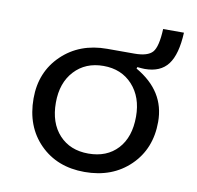

<svg xmlns="http://www.w3.org/2000/svg" viewBox="-70 -649 754 736"><g transform="rotate(10 307.0 -281.0)"><path d="M464 -414Q459 -414 453 -414.5Q447 -415 435 -416L433 -410Q492 -376 521 -329.5Q550 -283 550 -223Q550 -118 481.5 -51.5Q413 15 305 15Q198 15 131 -52.5Q64 -120 64 -229Q64 -332 133 -398.5Q202 -465 309 -465H415Q467 -465 485.5 -486.5Q504 -508 507 -577H588Q584 -492 554.5 -453Q525 -414 464 -414ZM151 -228Q151 -149 193.5 -103Q236 -57 307 -57Q379 -57 421 -102.5Q463 -148 463 -228Q463 -304 420 -351Q377 -398 307 -398Q237 -398 194 -351.5Q151 -305 151 -228Z"/></g></svg>

Font: Intel One Mono
Style: Regular
Weight: 400
Monospace: yes
Designer: Fred Shallcrass
Foundry: Frere-Jones Type LLC
Version: Version 1.400;hotconv 1.1.0;makeotfexe 2.6.0;FJTRelease1.4